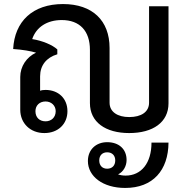

<svg xmlns="http://www.w3.org/2000/svg" viewBox="-20 -646 929 948"><path d="M199 11C266 11 313 -33 313 -97C313 -160 268 -202 205 -202C196 -202 186 -201 178 -198V-269C178 -323 209 -362 263 -378V-402C239 -424 190 -445 139 -453C159 -512 212 -547 285 -547C374 -547 424 -493 424 -400V-137C424 -43 501 11 618 11C735 11 812 -42 812 -136V-615H716V-139C716 -93 677 -68 618 -68C561 -68 521 -93 521 -139V-409C521 -544 437 -626 291 -626C141 -626 52 -540 45 -404C90 -401 132 -394 158 -386C111 -364 80 -318 80 -266V-104C80 -37 130 11 199 11ZM155 -97C155 -125 175 -145 205 -145C233 -145 255 -125 255 -97C255 -66 233 -47 205 -47C175 -47 155 -66 155 -97ZM414 149C414 225 488 282 598 282C735 282 811 195 812 58H728C728 159 678 221 600 221C587 221 574 219 563 215C590 202 605 173 605 144C605 90 567 56 509 56C455 56 414 92 414 149ZM470 146C470 122 485 106 509 106C534 106 549 122 549 146C549 171 534 187 509 187C485 187 470 171 470 146Z"/></svg>

Font: TPK Tissa Web Medium
Style: Regular
Weight: 500
Designer: Jacques Le Bailly, Suppakit Chalermlarp | Katatrad Co.,Ltd.
Foundry: Jacques Le Bailly, Cadson Demak Co.,Ltd.
Version: Version 5.000;Glyphs 3.1.2 (3151)